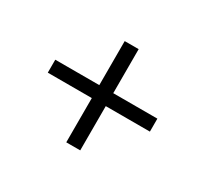

<svg xmlns="http://www.w3.org/2000/svg" viewBox="-100 -739 784 734"><g transform="rotate(30 292.0 -372.5)"><path d="M260.7 -344.7H66.4V-401.9H260.7V-596.2H322.3V-401.9H517.1V-344.7H322.3V-149.4H260.7Z"/></g></svg>

Font: Duru Sans
Style: Regular
Weight: 400
Designer: Onur Yazõcõgil
Foundry: Onur Yazõcõgil
Version: Version 1.001